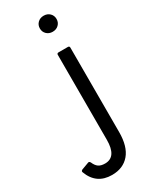

<svg xmlns="http://www.w3.org/2000/svg" viewBox="-368 -776 844 1058"><g transform="rotate(-30 54.0 -246.5)"><path d="M65 -670Q65 -692 80 -706.5Q95 -721 118 -721Q141 -721 156 -706.5Q171 -692 171 -670Q171 -648 156 -633.5Q141 -619 118 -619Q95 -619 80 -633.5Q65 -648 65 -670ZM-127 134Q-128 132 -128 129Q-128 124 -121 120L-75 103L-71 102Q-65 102 -61 109Q-51 133 -36 143.5Q-21 154 5 154Q78 154 78 45V-495Q78 -505 89 -505H148Q158 -505 158 -495V42Q158 134 118 181Q78 228 7 228Q-92 228 -127 134Z"/></g></svg>

Font: LINE Seed Sans TH App
Style: Regular
Weight: 400
Designer: Dalton Maag Ltd | Thai characters by Cadson Demak Co.,Ltd.
Foundry: Dalton Maag Ltd
Version: Version 1.003